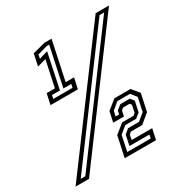

<svg xmlns="http://www.w3.org/2000/svg" viewBox="-206 -830 922 959"><g transform="rotate(-30 254.5 -350.0)"><path d="M51.5 -415 65 -476.5H112.5L144.5 -627L94 -613L108.5 -681L181.5 -700H222L174.5 -476.5H223L209.5 -415ZM79 -435H190L194.5 -455H149L197 -680H182L126 -664L121.5 -642L171.5 -657L129 -455H83.5ZM-43.5 0 476.5 -700H553.5L34 0ZM-2 -20.5H24.5L515 -682H488.5ZM240 0 265.5 -119 318.5 -161.5H384L396 -171.5L405 -213.5L397 -223.5H359.5L347.5 -213.5L341 -182.5H279L292 -242.5L345 -285H438L473 -243L451.5 -143.5L398.5 -100H333.5L321 -89.5L315.5 -61.5H434L420.5 0ZM266.5 -20.5H402L406 -41H291L303.5 -100L329.5 -121.5H392.5L433 -155L449.5 -233L423.5 -265.5H351L311.5 -233L305 -203.5H325.5L329.5 -224L356 -245H410.5L427.5 -224L414.5 -163.5L388 -142H325L285 -109Z"/></g></svg>

Font: Tourney Medium
Style: Italic
Weight: 500
Italic angle: -12°
Version: Version 1.015